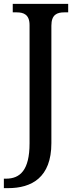

<svg xmlns="http://www.w3.org/2000/svg" viewBox="-32 -734 397 994"><path d="M-12 240H10C131 240 234 186 234 7V-601C234 -659 264 -670 301 -670H321V-714H34V-670H55C90 -670 121 -659 121 -604V8C121 147 72 191 -1 191H-12Z"/></svg>

Font: Noto Serif Hebrew SemiCondensed Medium
Style: Regular
Weight: 500
Width: 4
Designer: Monotype Design Team
Foundry: Monotype Imaging Inc.
Version: Version 2.004